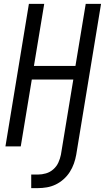

<svg xmlns="http://www.w3.org/2000/svg" viewBox="-20 -755 541 990"><path d="M141 215V145H176Q196 145 217 139Q238 133 255 118Q272 103 281 83Q290 63 294 43L358 -345H144L87 0H8L129 -735H208L155 -415H369L422 -735H501L373 43Q369 66 361 88.5Q353 111 340 131.5Q327 152 308 169Q289 186 267 196.5Q245 207 221.5 211Q198 215 175 215Z"/></svg>

Font: Iosevka SS18
Style: Italic
Weight: 400
Italic angle: -9°
Monospace: yes
Designer: Belleve Invis
Foundry: Belleve Invis
Version: Version 25.1.1; ttfautohint (v1.8.4)